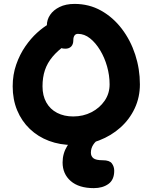

<svg xmlns="http://www.w3.org/2000/svg" viewBox="-20 -731 780 981"><path d="M353.8 10Q286.6 10 230.3 -11.2Q174 -32.4 132.2 -72.4Q90.4 -112.4 67.6 -167.6Q44.8 -222.8 44.8 -290Q44.8 -349.4 62.8 -401Q80.8 -452.6 109.1 -493.6Q137.4 -534.6 169.4 -563.6Q201.4 -592.6 229.8 -608.4Q258.2 -624.2 276.2 -624.2Q298.2 -624.2 311.5 -617.8Q324.8 -611.4 337.4 -593.2Q358.4 -564.6 349.4 -541.5Q340.4 -518.4 316.4 -502.2Q274.6 -472.4 248.2 -440.8Q221.8 -409.2 209.5 -372.5Q197.2 -335.8 197.2 -290Q197.2 -242 216.8 -207.3Q236.4 -172.6 272 -154.3Q307.6 -136 353.8 -136Q405.2 -136 447.2 -157.6Q489.2 -179.2 514.6 -216.2Q540 -253.2 540 -300Q540 -345.8 527.2 -391.2Q514.4 -436.6 491.6 -474.4Q468.8 -512.2 440 -535.1Q411.2 -558 378.2 -558Q366.6 -558 360.6 -549.4Q354.6 -540.8 354.6 -525.6Q354.6 -504.4 343.7 -493.3Q332.8 -482.2 314 -482.2Q290.6 -482.2 268.9 -495.6Q247.2 -509 233.3 -535.5Q219.4 -562 219.4 -600.8Q219.4 -630.2 236 -654.9Q252.6 -679.6 284.4 -695.3Q316.2 -711 360.8 -711Q435.6 -711 496.8 -676.6Q558 -642.2 602.5 -583.7Q647 -525.2 670.9 -451.9Q694.8 -378.6 694.8 -300Q694.8 -234.2 668.5 -177.8Q642.2 -121.4 595.2 -79.3Q548.2 -37.2 486.5 -13.6Q424.8 10 353.8 10ZM459.4 230.2Q383 230.2 341.4 194Q299.8 157.8 299.8 99Q299.8 53.2 323.5 14.7Q347.2 -23.8 387.7 -47.4Q428.2 -71 478.8 -71Q492 -71 501.5 -66Q511 -61 511 -49Q511 -42.8 507.3 -37.8Q503.6 -32.8 491.6 -25Q467.8 -9.6 456.1 8.8Q444.4 27.2 444.4 49Q444.4 67.4 457.4 77.6Q470.4 87.8 505.4 87.8Q539.6 87.8 551.6 104Q563.6 120.2 563.6 141.4Q563.6 187.6 534 208.9Q504.4 230.2 459.4 230.2Z"/></svg>

Font: Shantell Sans Light
Style: Regular
Weight: 300
Designer: Stephen Nixon, Anya Danilova, Shantell Martin
Foundry: Arrow Type
Version: Version 1.011;[c5ecc13dd]